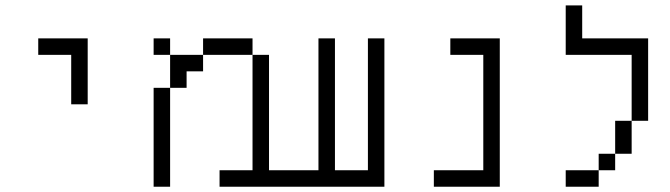

<svg xmlns="http://www.w3.org/2000/svg" viewBox="-20 -708 2540 728"><path d="M312.5 -312.5H250V-500H125V-562.5H312.5Z M625 -500H562.5V-562.5H625ZM562.5 -375H625V0H562.5ZM625 -500H750V-437.5H687.5V-375H625ZM750 -562.5H937.5V-500H750ZM812.5 -62.5H937.5V-500H1000V0H812.5Z M1250 -62.5H1375V-562.5H1437.5V0H1000V-62.5H1187.5V-562.5H1250Z M1875 0H1625V-62.5H1812.5V-500H1687.5V-562.5H1875Z M2187.5 -562.5H2437.5V-250H2375V-500H2125V-687.5H2187.5ZM2125 -62.5H2250V0H2125ZM2250 -125H2312.5V-62.5H2250ZM2312.5 -250H2375V-125H2312.5Z"/></svg>

Font: 寒蝉点阵体 16px
Style: Regular
Weight: 400
Designer: Designed by Warren2060
Foundry: ChillType
Version: Version 1.000